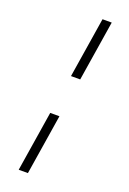

<svg xmlns="http://www.w3.org/2000/svg" viewBox="-167 -762 673 999"><g transform="rotate(20 170.0 -262.5)"><path d="M165 -371 218 -705H269L216 -371ZM76 180 129 -154H180L127 180Z"/></g></svg>

Font: Nunito Sans 7pt Expanded ExtraLight
Style: Italic
Weight: 250
Width: 7
Italic angle: -9°
Designer: Vernon Adams
Foundry: Vernon Adams
Version: Version 3.101;gftools[0.9.27]